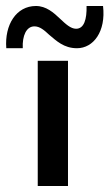

<svg xmlns="http://www.w3.org/2000/svg" viewBox="-47 -621 365 641"><path d="M210 -460C265 -460 307 -516 297 -601H242C243 -557 234 -525 207 -525C189 -525 172 -541 154 -558C132 -579 107 -601 73 -601C7 -601 -32 -538 -26 -460H29C27 -502 41 -533 68 -533C86 -533 101 -520 117 -505C141 -485 166 -460 210 -460ZM79 -418V0H180V-418Z"/></svg>

Font: Reem Kufi
Style: Regular
Weight: 400
Designer: Khaled Hosny
Version: Version 0.007